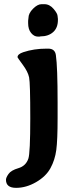

<svg xmlns="http://www.w3.org/2000/svg" viewBox="-20 -717 364 926"><path d="M115.7 -605.5V-616.7Q117.2 -624 117.2 -629.9Q117.2 -652.8 139.2 -674.8Q161.1 -696.8 180.2 -696.8H194.3Q219.2 -696.8 238.5 -674.1Q257.8 -651.4 257.8 -638.7L259.3 -626V-620.6Q259.3 -582.5 236.1 -562Q212.9 -541.5 175.3 -541.5L170.9 -540.5H162.6Q144.5 -540.5 130.1 -557.9Q115.7 -575.2 115.7 -605.5ZM257.8 -147.9Q257.8 -41.5 251.5 6.3Q245.1 54.2 223.4 94Q201.7 133.8 154.1 161.4Q106.4 189 57.6 189Q8.8 189 8.8 149.9Q8.8 139.6 21 122.1Q33.2 104.5 68.8 94Q104.5 83.5 116.7 48.3Q126 21.5 126 -147.5Q126 -316.4 120.4 -343.8Q114.7 -371.1 89.6 -405Q64.5 -439 64.5 -440.9Q64.5 -456.1 92.3 -465.3Q143.6 -482.4 204.1 -482.4H212.9Q245.1 -482.4 249.5 -451.2Q257.8 -394.5 257.8 -222.7Z"/></svg>

Font: Averia Serif Libre RX
Style: Bold
Weight: 700
Version: Version 1.002